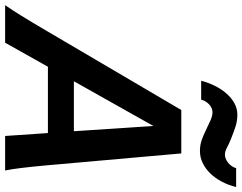

<svg xmlns="http://www.w3.org/2000/svg" viewBox="-130 -850 970 769"><g transform="rotate(90 355.5 -465.0)"><path d="M295.9 -275.4H496.1L475.1 -593.8ZM503.4 -171.4H237.8L141.6 0H-8.8Q1.5 -14.6 11.7 -30.5Q22 -46.4 34.2 -66.2Q46.4 -85.9 61.8 -111.6Q77.1 -137.2 97.2 -171.4L411.1 -705.6H585L632.3 -171.4Q635.3 -137.7 637.9 -112.1Q640.6 -86.4 643.1 -66.4Q645.5 -46.4 647.9 -30.5Q650.4 -14.6 653.3 0H515.1ZM293.9 -785.2Q301.3 -814 314.5 -840.3Q327.6 -866.7 345.2 -886.7Q362.8 -906.7 384.3 -918.5Q405.8 -930.2 430.2 -930.2Q454.1 -930.2 477.1 -922.9Q500 -915.5 526.4 -904.8Q548.3 -896 562.5 -888.2Q576.7 -880.4 590.3 -880.4Q598.6 -880.4 607.2 -884Q615.7 -887.7 623 -893.8Q630.4 -899.9 636 -908Q641.6 -916 644 -925.3H719.7Q711.9 -894 697.8 -867.4Q683.6 -840.8 664.8 -821.5Q646 -802.2 623.3 -791.3Q600.6 -780.3 575.7 -780.3Q552.7 -780.3 533.7 -786.6Q514.6 -793 491.7 -804.2Q469.2 -815.4 451.7 -823Q434.1 -830.6 419.9 -830.6Q411.6 -830.6 403.8 -827.1Q396 -823.7 389.2 -817.6Q382.3 -811.5 377.2 -803.2Q372.1 -794.9 369.6 -785.2Z"/></g></svg>

Font: Andika New Basic
Style: Bold Italic
Weight: 700
Italic angle: -14°
Designer: Victor Gaultney, Annie Olsen, Pablo Ugerman
Foundry: SIL International
Version: Version 5.500